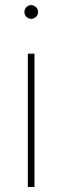

<svg xmlns="http://www.w3.org/2000/svg" viewBox="-20 -741 246 761"><path d="M76.7 -693.4Q76.7 -704.6 84.5 -712.6Q92.3 -720.7 103.5 -720.7Q114.7 -720.7 122.8 -712.6Q130.9 -704.6 130.9 -693.4Q130.9 -682.1 122.8 -674.3Q114.7 -666.5 103.5 -666.5Q92.3 -666.5 84.5 -674.3Q76.7 -682.1 76.7 -693.4ZM116.7 -528.3V0H90.3V-528.3Z"/></svg>

Font: Vazirmatn UI FD Thin
Style: Regular
Weight: 100
Designer: Saber Rastikerdar
Foundry: Saber Rastikerdar
Version: Version 33.003